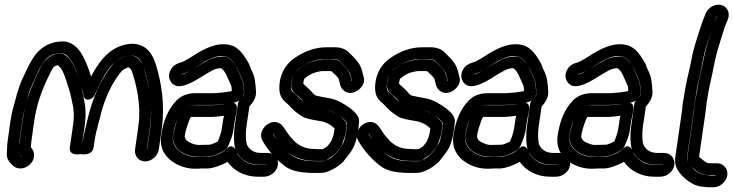

<svg xmlns="http://www.w3.org/2000/svg" viewBox="-20 -693 3117 816"><path d="M534 -457C540 -457 544 -457 548 -456C567 -452 582 -436 594 -397C615 -329 631 -239 617 -142L605 -58C604 -58 604 -57 604 -57V-58L616 -142C628 -227 621 -294 603 -361C594 -394 591 -412 583 -424C571 -441 560 -457 534 -457ZM87 -236C83 -218 79 -200 76 -183L63 -90C60 -70 51 -50 67 -34L74 -27C70 -27 59 -44 59 -45C60 -58 60 -76 62 -90L75 -183C77 -198 83 -220 87 -236ZM520 -455C496 -450 473 -436 459 -419C407 -355 374 -277 353 -190C344 -151 336 -121 332 -95C332 -93 330 -88 330 -88L340 -158C349 -223 340 -254 331 -301C324 -336 296 -430 265 -453L254 -461C250 -464 244 -466 238 -466C200 -466 169 -441 152 -406C127 -355 105 -305 92 -257C94 -264 96 -272 98 -280C107 -317 128 -356 139 -382C154 -417 171 -439 185 -450C200 -461 217 -467 240 -467C252 -467 266 -459 279 -440C295 -418 308 -384 321 -339C329 -313 334 -297 334 -293C335 -259 372 -266 382 -289C386 -298 391 -307 396 -318C437 -410 476 -447 520 -455ZM566 -142 554 -58C550 -31 569 -7 597 -7C625 -7 651 -31 655 -58L667 -142C682 -249 666 -341 643 -417C629 -462 606 -495 566 -504C554 -507 542 -508 528 -506C456 -497 409 -447 367 -368C354 -411 339 -446 322 -472C305 -497 278 -517 249 -517C216 -517 184 -508 158 -488C119 -458 100 -410 74 -355C57 -319 46 -270 34 -227C30 -210 27 -196 25 -183L12 -90C10 -74 10 -54 9 -39C8 -22 16 -8 27 3L34 10C42 18 54 23 67 23C80 23 94 17 105 8C131 -15 130 -48 111 -67C111 -71 112 -80 113 -90L126 -183C129 -202 133 -221 138 -241C150 -288 170 -337 197 -390C207 -410 214 -414 225 -416C238 -407 247 -393 257 -364C270 -327 278 -300 281 -285C290 -241 299 -221 290 -158L277 -68C271 -28 320 -38 323 -38C326 -38 372 -28 378 -68L382 -95C385 -117 392 -146 402 -183C402 -183 403 -184 403 -185C421 -267 452 -336 497 -391C501 -396 521 -407 527 -407C528 -406 532 -404 539 -394C559 -340 580 -244 569 -167C568 -158 567 -150 566 -142Z M978 -181 985 -215V-216L987 -231C988 -241 985 -259 963 -256C941 -253 941 -250 910 -248L884 -246H820C803 -246 795 -247 786 -245C748 -238 735 -195 725 -158C722 -146 719 -136 717 -124L715 -110V-104C718 -80 730 -61 749 -48C770 -34 796 -27 817 -27L863 -28C879 -28 897 -34 914 -43C927 -50 945 -56 952 -78C953 -80 956 -88 961 -100C967 -115 971 -131 973 -148ZM928 -183V-182L923 -148C920 -127 912 -107 906 -92C898 -87 877 -78 870 -78L824 -77C814 -77 799 -80 780 -91C770 -97 767 -104 765 -113L767 -124C770 -146 786 -189 791 -196H813H878H880L906 -198C916 -199 924 -200 932 -201ZM978 -418C968 -433 954 -453 930 -453C909 -453 883 -448 864 -437C838 -422 838 -423 802 -401C781 -388 766 -380 758 -378C753 -377 750 -377 749 -377C751 -378 752 -378 756 -379C774 -384 794 -395 821 -413C859 -438 901 -462 939 -453C952 -450 966 -440 978 -418ZM1111 7V8C1111 9 1110 8 1109 8H1082C1050 8 1025 -1 1006 -19C991 -33 989 -37 986 -45C1005 -11 1041 7 1083 7ZM981 -56C980 -58 967 -87 941 -59C935 -53 923 -44 905 -37C886 -29 872 -27 869 -27H843C835 -27 826 -26 815 -26C765 -26 707 -61 715 -117C722 -163 737 -205 763 -233C770 -241 782 -247 804 -247H885H887L924 -250C956 -253 1011 -254 1017 -295C1018 -305 1015 -312 1015 -324C1015 -338 1011 -352 1004 -365C995 -383 992 -397 982 -413C994 -396 994 -387 1002 -372C1013 -351 1017 -334 1016 -320C1016 -314 1021 -292 1014 -283C1004 -269 993 -267 991 -251L977 -153C973 -123 973 -80 981 -56ZM947 -5C972 31 1019 58 1075 58H1101C1129 58 1157 37 1161 8C1165 -19 1145 -43 1118 -43H1091C1063 -43 1045 -52 1032 -73C1023 -88 1024 -132 1027 -153L1040 -241C1055 -256 1070 -280 1068 -305C1065 -342 1065 -365 1047 -399C1045 -403 1043 -408 1041 -415C1037 -426 1030 -435 1023 -447C1006 -474 986 -495 957 -502C900 -515 844 -484 798 -454C773 -438 755 -429 750 -428C735 -424 718 -417 708 -401C689 -372 701 -343 720 -332C734 -324 751 -326 766 -331C783 -336 801 -345 824 -359C861 -382 856 -379 883 -394C894 -400 907 -403 920 -403C941 -388 947 -360 959 -337C966 -323 964 -320 965 -306C958 -304 943 -302 927 -300L891 -297H811C780 -297 751 -288 729 -265C693 -227 674 -178 665 -117C657 -61 683 -26 716 -4C744 15 778 24 808 24C819 24 826 24 837 23H862C886 23 926 7 947 -5Z M1159 -96C1164 -90 1169 -84 1177 -74C1171 -81 1165 -88 1159 -96ZM1270 -260C1257 -271 1242 -288 1232 -296C1214 -309 1215 -320 1219 -345C1223 -373 1235 -391 1255 -405C1291 -430 1325 -442 1359 -442H1397C1414 -442 1421 -436 1422 -435L1440 -417C1457 -401 1466 -387 1469 -376L1476 -349C1475 -348 1476 -348 1475 -348C1475 -348 1474 -350 1474 -352C1468 -378 1463 -394 1445 -411C1436 -419 1430 -426 1427 -429C1416 -441 1400 -441 1386 -441H1357H1354C1309 -437 1269 -420 1238 -390C1227 -379 1222 -361 1220 -346C1218 -333 1215 -322 1223 -309C1233 -292 1246 -288 1261 -271C1265 -266 1267 -263 1270 -260ZM1300 -240C1303 -239 1306 -239 1309 -238C1305 -239 1302 -239 1300 -240ZM1406 -211C1394 -217 1381 -223 1367 -226C1378 -224 1392 -219 1406 -211ZM1156 -100C1151 -107 1144 -116 1140 -123C1139 -124 1140 -124 1140 -125C1141 -125 1141 -124 1143 -121C1148 -113 1152 -106 1156 -100ZM1202 -48C1235 -20 1273 -9 1322 -9H1350C1368 -9 1372 -16 1381 -22C1391 -28 1399 -33 1407 -42C1421 -60 1429 -67 1434 -80C1442 -101 1448 -118 1450 -134C1453 -154 1456 -168 1448 -177C1440 -186 1431 -195 1421 -202C1426 -199 1431 -195 1436 -191C1450 -179 1454 -171 1455 -169C1454 -158 1454 -152 1453 -145C1448 -113 1443 -93 1439 -86C1434 -77 1423 -58 1405 -38C1392 -24 1367 -8 1350 -8H1322C1254 -8 1230 -23 1202 -48ZM1316 -60C1281 -60 1253 -71 1229 -95C1219 -105 1206 -121 1200 -130C1189 -146 1179 -170 1154 -174C1113 -180 1074 -131 1096 -94C1121 -52 1153 -15 1192 14C1220 35 1264 42 1315 42H1343C1358 42 1373 37 1389 29C1407 21 1423 9 1439 -6C1440 -7 1440 -8 1441 -9C1479 -56 1492 -71 1503 -145C1504 -154 1505 -163 1506 -174C1508 -199 1491 -214 1471 -231C1447 -249 1415 -269 1383 -275C1359 -279 1340 -283 1326 -286C1313 -289 1310 -298 1301 -307C1288 -320 1279 -327 1269 -337C1269 -338 1269 -342 1270 -346C1271 -352 1272 -356 1273 -358C1293 -376 1317 -388 1351 -391H1379C1384 -391 1387 -391 1389 -390C1393 -386 1400 -380 1408 -372C1422 -359 1421 -352 1425 -334C1430 -313 1454 -287 1490 -303C1509 -311 1534 -336 1526 -364L1518 -395C1512 -417 1497 -437 1477 -456L1460 -473C1447 -485 1427 -492 1405 -492H1366C1320 -492 1274 -476 1230 -445C1196 -421 1175 -386 1169 -345C1163 -300 1171 -276 1198 -255C1201 -253 1209 -245 1218 -235C1229 -223 1244 -211 1263 -199C1278 -189 1301 -185 1337 -179C1365 -175 1386 -163 1402 -147C1402 -145 1401 -139 1400 -134C1399 -125 1396 -112 1388 -94C1387 -91 1381 -83 1370 -70C1369 -69 1357 -62 1352 -59H1330C1325 -59 1321 -60 1316 -60Z M1566 -96C1571 -90 1576 -84 1584 -74C1578 -81 1572 -88 1566 -96ZM1677 -260C1664 -271 1649 -288 1639 -296C1621 -309 1622 -320 1626 -345C1630 -373 1642 -391 1662 -405C1698 -430 1732 -442 1766 -442H1804C1821 -442 1828 -436 1829 -435L1847 -417C1864 -401 1873 -387 1876 -376L1883 -349C1882 -348 1883 -348 1882 -348C1882 -348 1881 -350 1881 -352C1875 -378 1870 -394 1852 -411C1843 -419 1837 -426 1834 -429C1823 -441 1807 -441 1793 -441H1764H1761C1716 -437 1676 -420 1645 -390C1634 -379 1629 -361 1627 -346C1625 -333 1622 -322 1630 -309C1640 -292 1653 -288 1668 -271C1672 -266 1674 -263 1677 -260ZM1707 -240C1710 -239 1713 -239 1716 -238C1712 -239 1709 -239 1707 -240ZM1813 -211C1801 -217 1788 -223 1774 -226C1785 -224 1799 -219 1813 -211ZM1563 -100C1558 -107 1551 -116 1547 -123C1546 -124 1547 -124 1547 -125C1548 -125 1548 -124 1550 -121C1555 -113 1559 -106 1563 -100ZM1609 -48C1642 -20 1680 -9 1729 -9H1757C1775 -9 1779 -16 1788 -22C1798 -28 1806 -33 1814 -42C1828 -60 1836 -67 1841 -80C1849 -101 1855 -118 1857 -134C1860 -154 1863 -168 1855 -177C1847 -186 1838 -195 1828 -202C1833 -199 1838 -195 1843 -191C1857 -179 1861 -171 1862 -169C1861 -158 1861 -152 1860 -145C1855 -113 1850 -93 1846 -86C1841 -77 1830 -58 1812 -38C1799 -24 1774 -8 1757 -8H1729C1661 -8 1637 -23 1609 -48ZM1723 -60C1688 -60 1660 -71 1636 -95C1626 -105 1613 -121 1607 -130C1596 -146 1586 -170 1561 -174C1520 -180 1481 -131 1503 -94C1528 -52 1560 -15 1599 14C1627 35 1671 42 1722 42H1750C1765 42 1780 37 1796 29C1814 21 1830 9 1846 -6C1847 -7 1847 -8 1848 -9C1886 -56 1899 -71 1910 -145C1911 -154 1912 -163 1913 -174C1915 -199 1898 -214 1878 -231C1854 -249 1822 -269 1790 -275C1766 -279 1747 -283 1733 -286C1720 -289 1717 -298 1708 -307C1695 -320 1686 -327 1676 -337C1676 -338 1676 -342 1677 -346C1678 -352 1679 -356 1680 -358C1700 -376 1724 -388 1758 -391H1786C1791 -391 1794 -391 1796 -390C1800 -386 1807 -380 1815 -372C1829 -359 1828 -352 1832 -334C1837 -313 1861 -287 1897 -303C1916 -311 1941 -336 1933 -364L1925 -395C1919 -417 1904 -437 1884 -456L1867 -473C1854 -485 1834 -492 1812 -492H1773C1727 -492 1681 -476 1637 -445C1603 -421 1582 -386 1576 -345C1570 -300 1578 -276 1605 -255C1608 -253 1616 -245 1625 -235C1636 -223 1651 -211 1670 -199C1685 -189 1708 -185 1744 -179C1772 -175 1793 -163 1809 -147C1809 -145 1808 -139 1807 -134C1806 -125 1803 -112 1795 -94C1794 -91 1788 -83 1777 -70C1776 -69 1764 -62 1759 -59H1737C1732 -59 1728 -60 1723 -60Z M2220 -181 2227 -215V-216L2229 -231C2230 -241 2227 -259 2205 -256C2183 -253 2183 -250 2152 -248L2126 -246H2062C2045 -246 2037 -247 2028 -245C1990 -238 1977 -195 1967 -158C1964 -146 1961 -136 1959 -124L1957 -110V-104C1960 -80 1972 -61 1991 -48C2012 -34 2038 -27 2059 -27L2105 -28C2121 -28 2139 -34 2156 -43C2169 -50 2187 -56 2194 -78C2195 -80 2198 -88 2203 -100C2209 -115 2213 -131 2215 -148ZM2170 -183V-182L2165 -148C2162 -127 2154 -107 2148 -92C2140 -87 2119 -78 2112 -78L2066 -77C2056 -77 2041 -80 2022 -91C2012 -97 2009 -104 2007 -113L2009 -124C2012 -146 2028 -189 2033 -196H2055H2120H2122L2148 -198C2158 -199 2166 -200 2174 -201ZM2220 -418C2210 -433 2196 -453 2172 -453C2151 -453 2125 -448 2106 -437C2080 -422 2080 -423 2044 -401C2023 -388 2008 -380 2000 -378C1995 -377 1992 -377 1991 -377C1993 -378 1994 -378 1998 -379C2016 -384 2036 -395 2063 -413C2101 -438 2143 -462 2181 -453C2194 -450 2208 -440 2220 -418ZM2353 7V8C2353 9 2352 8 2351 8H2324C2292 8 2267 -1 2248 -19C2233 -33 2231 -37 2228 -45C2247 -11 2283 7 2325 7ZM2223 -56C2222 -58 2209 -87 2183 -59C2177 -53 2165 -44 2147 -37C2128 -29 2114 -27 2111 -27H2085C2077 -27 2068 -26 2057 -26C2007 -26 1949 -61 1957 -117C1964 -163 1979 -205 2005 -233C2012 -241 2024 -247 2046 -247H2127H2129L2166 -250C2198 -253 2253 -254 2259 -295C2260 -305 2257 -312 2257 -324C2257 -338 2253 -352 2246 -365C2237 -383 2234 -397 2224 -413C2236 -396 2236 -387 2244 -372C2255 -351 2259 -334 2258 -320C2258 -314 2263 -292 2256 -283C2246 -269 2235 -267 2233 -251L2219 -153C2215 -123 2215 -80 2223 -56ZM2189 -5C2214 31 2261 58 2317 58H2343C2371 58 2399 37 2403 8C2407 -19 2387 -43 2360 -43H2333C2305 -43 2287 -52 2274 -73C2265 -88 2266 -132 2269 -153L2282 -241C2297 -256 2312 -280 2310 -305C2307 -342 2307 -365 2289 -399C2287 -403 2285 -408 2283 -415C2279 -426 2272 -435 2265 -447C2248 -474 2228 -495 2199 -502C2142 -515 2086 -484 2040 -454C2015 -438 1997 -429 1992 -428C1977 -424 1960 -417 1950 -401C1931 -372 1943 -343 1962 -332C1976 -324 1993 -326 2008 -331C2025 -336 2043 -345 2066 -359C2103 -382 2098 -379 2125 -394C2136 -400 2149 -403 2162 -403C2183 -388 2189 -360 2201 -337C2208 -323 2206 -320 2207 -306C2200 -304 2185 -302 2169 -300L2133 -297H2053C2022 -297 1993 -288 1971 -265C1935 -227 1916 -178 1907 -117C1899 -61 1925 -26 1958 -4C1986 15 2020 24 2050 24C2061 24 2068 24 2079 23H2104C2128 23 2168 7 2189 -5Z M2663 -181 2670 -215V-216L2672 -231C2673 -241 2670 -259 2648 -256C2626 -253 2626 -250 2595 -248L2569 -246H2505C2488 -246 2480 -247 2471 -245C2433 -238 2420 -195 2410 -158C2407 -146 2404 -136 2402 -124L2400 -110V-104C2403 -80 2415 -61 2434 -48C2455 -34 2481 -27 2502 -27L2548 -28C2564 -28 2582 -34 2599 -43C2612 -50 2630 -56 2637 -78C2638 -80 2641 -88 2646 -100C2652 -115 2656 -131 2658 -148ZM2613 -183V-182L2608 -148C2605 -127 2597 -107 2591 -92C2583 -87 2562 -78 2555 -78L2509 -77C2499 -77 2484 -80 2465 -91C2455 -97 2452 -104 2450 -113L2452 -124C2455 -146 2471 -189 2476 -196H2498H2563H2565L2591 -198C2601 -199 2609 -200 2617 -201ZM2663 -418C2653 -433 2639 -453 2615 -453C2594 -453 2568 -448 2549 -437C2523 -422 2523 -423 2487 -401C2466 -388 2451 -380 2443 -378C2438 -377 2435 -377 2434 -377C2436 -378 2437 -378 2441 -379C2459 -384 2479 -395 2506 -413C2544 -438 2586 -462 2624 -453C2637 -450 2651 -440 2663 -418ZM2796 7V8C2796 9 2795 8 2794 8H2767C2735 8 2710 -1 2691 -19C2676 -33 2674 -37 2671 -45C2690 -11 2726 7 2768 7ZM2666 -56C2665 -58 2652 -87 2626 -59C2620 -53 2608 -44 2590 -37C2571 -29 2557 -27 2554 -27H2528C2520 -27 2511 -26 2500 -26C2450 -26 2392 -61 2400 -117C2407 -163 2422 -205 2448 -233C2455 -241 2467 -247 2489 -247H2570H2572L2609 -250C2641 -253 2696 -254 2702 -295C2703 -305 2700 -312 2700 -324C2700 -338 2696 -352 2689 -365C2680 -383 2677 -397 2667 -413C2679 -396 2679 -387 2687 -372C2698 -351 2702 -334 2701 -320C2701 -314 2706 -292 2699 -283C2689 -269 2678 -267 2676 -251L2662 -153C2658 -123 2658 -80 2666 -56ZM2632 -5C2657 31 2704 58 2760 58H2786C2814 58 2842 37 2846 8C2850 -19 2830 -43 2803 -43H2776C2748 -43 2730 -52 2717 -73C2708 -88 2709 -132 2712 -153L2725 -241C2740 -256 2755 -280 2753 -305C2750 -342 2750 -365 2732 -399C2730 -403 2728 -408 2726 -415C2722 -426 2715 -435 2708 -447C2691 -474 2671 -495 2642 -502C2585 -515 2529 -484 2483 -454C2458 -438 2440 -429 2435 -428C2420 -424 2403 -417 2393 -401C2374 -372 2386 -343 2405 -332C2419 -324 2436 -326 2451 -331C2468 -336 2486 -345 2509 -359C2546 -382 2541 -379 2568 -394C2579 -400 2592 -403 2605 -403C2626 -388 2632 -360 2644 -337C2651 -323 2649 -320 2650 -306C2643 -304 2628 -302 2612 -300L2576 -297H2496C2465 -297 2436 -288 2414 -265C2378 -227 2359 -178 2350 -117C2342 -61 2368 -26 2401 -4C2429 15 2463 24 2493 24C2504 24 2511 24 2522 23H2547C2571 23 2611 7 2632 -5Z M2916 14C2918 16 2923 20 2924 21C2953 44 2959 51 3000 51H3020C3021 52 3020 52 3020 52V53H3001L2976 50H2973C2966 50 2953 46 2935 32C2927 26 2921 19 2916 14ZM3027 -622 3021 -611C3014 -595 3008 -577 3001 -553C2990 -515 2979 -485 2972 -450C2963 -401 2950 -358 2943 -309L2933 -257C2931 -246 2931 -235 2930 -226L2901 -25C2900 -16 2901 -6 2905 1C2901 -6 2899 -16 2900 -25L2929 -226C2930 -235 2931 -244 2932 -254L2942 -314C2944 -325 2947 -343 2954 -371C2966 -422 2968 -455 2983 -498C2993 -527 3011 -587 3021 -612L3026 -623H3027ZM3071 52C3075 25 3055 1 3028 1H3007C3000 1 2995 0 2987 0C2986 0 2959 -17 2951 -27L2980 -226C2981 -236 2982 -243 2983 -256L2992 -309C2995 -323 2997 -333 2999 -342C3011 -391 3017 -440 3032 -487C3041 -514 3056 -571 3067 -595L3072 -607C3086 -638 3070 -664 3048 -671C3019 -680 2988 -659 2979 -636L2975 -625C2969 -611 2962 -593 2955 -570C2942 -526 2928 -492 2920 -446C2915 -417 2896 -342 2892 -314L2882 -255C2880 -245 2880 -235 2879 -226L2850 -25C2846 4 2855 24 2868 41C2887 65 2926 99 2964 100L2989 103H2992H3013C3040 103 3067 79 3071 52Z"/></svg>

Font: AppleStorm
Style: CBoIta
Weight: 400
Foundry: Cannot Into Space Fonts
Version: Version 1.01